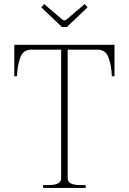

<svg xmlns="http://www.w3.org/2000/svg" viewBox="-20 -919 630 939"><path d="M182 -883 196 -899 284 -824Q291 -819 295 -819Q299 -819 306 -824L394 -899L408 -883L307 -787H283ZM191 -14H218Q248 -14 263.5 -22Q279 -30 279 -47V-676H132Q93 -676 79 -637Q65 -598 63 -546H50V-700H540V-546H527Q525 -598 511 -637Q497 -676 458 -676H311V-47Q311 -30 326.5 -22Q342 -14 372 -14H399V0H191Z"/></svg>

Font: Taviraj Thin
Style: Regular
Weight: 100
Designer: Katatrad Team
Foundry: CadsonDemak
Version: Version 1.030